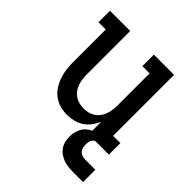

<svg xmlns="http://www.w3.org/2000/svg" viewBox="-197 -664 993 993"><g transform="rotate(45 300.0 -167.5)"><path d="M262 8Q236 8 210.5 1Q185 -6 164 -22Q143 -38 129 -60Q115 -82 106.5 -107Q98 -132 95 -158Q92 -184 92 -210V-446H39V-530H187V-210Q187 -193 189.5 -176.5Q192 -160 197.5 -144.5Q203 -129 213 -115.5Q223 -102 237 -93Q251 -84 267 -80Q283 -76 300 -76Q317 -76 333 -80Q349 -84 363 -93Q377 -102 387 -115.5Q397 -129 402.5 -144.5Q408 -160 410.5 -176.5Q413 -193 413 -210V-446H360V-530H508V-84H561V0H413V-91Q403 -69 388.5 -49.5Q374 -30 354 -17Q334 -4 310 2Q286 8 262 8ZM492 195Q475 195 457.5 193Q440 191 424 185Q408 179 393.5 169Q379 159 369 144.5Q359 130 355 113Q351 96 351 78Q351 55 358.5 32.5Q366 10 382.5 -6Q399 -22 421.5 -29Q444 -36 467 -36V0Q459 0 453 6Q447 12 444 19Q441 26 440 34Q439 42 439 50Q439 61 442 71.5Q445 82 452.5 90Q460 98 470.5 101.5Q481 105 492 105H567V195Z"/></g></svg>

Font: Iosevka Curly Slab MdEx
Style: Regular
Weight: 500
Width: 7
Monospace: yes
Designer: Belleve Invis
Foundry: Belleve Invis
Version: Version 11.1.0; ttfautohint (v1.8.3)